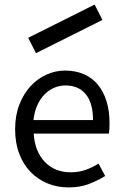

<svg xmlns="http://www.w3.org/2000/svg" viewBox="-20 -806 536 838"><path d="M103 -641 393 -786 427 -719 137 -574ZM279 12Q230 12 187.5 -5.5Q145 -23 113.5 -55.5Q82 -88 64 -135Q46 -182 46 -242Q46 -302 64.5 -349.5Q83 -397 113.5 -430Q144 -463 183 -480.5Q222 -498 264 -498Q310 -498 346.5 -482Q383 -466 407.5 -436Q432 -406 445 -364Q458 -322 458 -270Q458 -257 457.5 -244.5Q457 -232 455 -223H127Q132 -145 175.5 -99.5Q219 -54 289 -54Q324 -54 353.5 -64.5Q383 -75 410 -92L439 -38Q407 -18 368 -3Q329 12 279 12ZM126 -282H386Q386 -356 354.5 -394.5Q323 -433 266 -433Q240 -433 216.5 -423Q193 -413 174 -393.5Q155 -374 142.5 -346Q130 -318 126 -282Z"/></svg>

Font: Pinyin1712
Style: Regular
Weight: 400
Version: Version 1